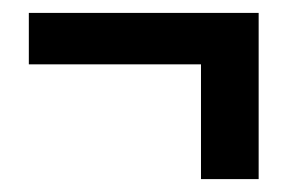

<svg xmlns="http://www.w3.org/2000/svg" viewBox="-20 -379 448 299"><path d="M382.8 -358.9V-100.1H293V-278.8H24.9V-358.9Z"/></svg>

Font: Neutral Grotesk
Style: Regular
Weight: 400
Designer: Nawras Khrais
Foundry: Nawras Khrais
Version: Version 1.000;PS 001.000;hotconv 1.0.88;makeotf.lib2.5.64775